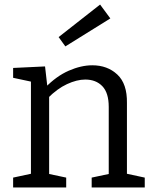

<svg xmlns="http://www.w3.org/2000/svg" viewBox="-20 -824 673 844"><path d="M37.7 0V-43.3L128 -62.7L116 -48.3V-478L128 -462.7L37.7 -482V-525.3L178 -532L189.3 -433.7L178.3 -438.3Q227.7 -489.3 282.2 -513.2Q336.7 -537 385.7 -537Q452.3 -537 495.8 -496.3Q539.3 -455.7 538 -371.3V-48.3L528 -62.3L616.3 -43.3V0H383V-43.3L469.7 -61.7L458 -47V-354Q458 -416 429.8 -445.2Q401.7 -474.3 354.7 -474.3Q318 -474.3 274.5 -454.2Q231 -434 189.3 -391.7L196 -407.7V-47L186 -61.3L271 -43.3V0ZM267.3 -620 237.7 -661 420 -804 465 -743Z"/></svg>

Font: Bitter Thin
Style: Regular
Weight: 100
Designer: Sol Matas, and Bitter project Authors
Foundry: Sol Matas
Version: Version 2.002